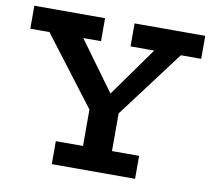

<svg xmlns="http://www.w3.org/2000/svg" viewBox="-77 -774 954 861"><g transform="rotate(10 400.5 -343.0)"><path d="M365.6 -231.2 74.8 -612.7H229.9L416.1 -357.3L597.6 -611.7H719.9L434 -231.2ZM211.9 0V-104.6H591.2V0ZM335.7 -50.6V-316H467.6V-50.6ZM11.6 -581.4V-686H333.6V-581.4ZM468 -581.4V-686H789.8V-581.4Z"/></g></svg>

Font: BioRhyme ExtraBold
Style: Regular
Weight: 800
Designer: Aoife Mooney
Foundry: Aoife Mooney Type
Version: Version 1.600;gftools[0.9.33]